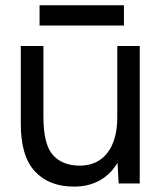

<svg xmlns="http://www.w3.org/2000/svg" viewBox="-20 -688 616 720"><path d="M419.8 -94.4V-515.4H504V0H425ZM278 -66.8Q345.2 -66.6 382.5 -114.5Q419.8 -162.4 419.8 -248.8H460Q460 -166.8 436.1 -108.5Q412.2 -50.2 366.6 -19.2Q321 11.8 257.6 11.8Q163.2 11.8 110.2 -46.1Q57.2 -104 58 -226.4V-251.4H142.8Q142.8 -146.8 178.1 -107Q213.4 -67.2 278 -66.8ZM58 -515.4H142.8V-251.4H58ZM128.4 -668.2H444.8V-592.2H128.4Z"/></svg>

Font: 寒蝉端黑体 Light
Style: Regular
Weight: 300
Designer: ChillDuanSans {Warren2060}; 
Source Han Sans {Ryoko NISHIZUKA 西塚涼子 (kana, bopomofo & ideographs); Paul D. Hunt (Latin, G
Foundry: ChillType&Adobe
Version: Version 1.300;Glyphs 3.3 (3306)